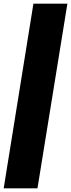

<svg xmlns="http://www.w3.org/2000/svg" viewBox="-21 -810 385 1040"><path d="M344 -790 182 210H-1L160 -790Z"/></svg>

Font: Georama ExtraExtended ExtraBold
Style: Italic
Weight: 800
Width: 8
Italic angle: -9°
Designer: Jean-Baptiste Levee
Foundry: Production Type
Version: Version 1.000